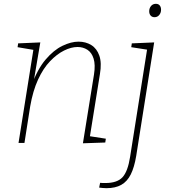

<svg xmlns="http://www.w3.org/2000/svg" viewBox="-20 -748 889 1005"><path d="M414 2 472 -358Q480 -409 470 -441Q460 -473 437.5 -487.5Q415 -502 386 -502Q353 -502 315.5 -483.5Q278 -465 242 -427.5Q206 -390 179 -331Q152 -272 138 -191L108 0H77L157 -502L167 -485L72 -501L75 -521L191 -526L154 -308L145 -300Q176 -386 218.5 -436Q261 -486 306.5 -508Q352 -530 391 -530Q429 -530 458 -512Q487 -494 500 -456.5Q513 -419 503 -360L449 -24L437 -37L534 -22L531 -2ZM499 234 504 209Q512 210 519 210Q526 210 532 210Q593 210 621 180Q649 150 661 73L751 -496L757 -487L667 -501L670 -521L787 -526L693 68Q683 128 664.5 165Q646 202 615 219.5Q584 237 537 237Q526 237 517.5 236Q509 235 499 234ZM789 -658Q776 -658 768.5 -666.5Q761 -675 761 -689Q761 -705 770.5 -716.5Q780 -728 796 -728Q809 -728 816 -719.5Q823 -711 823 -697Q823 -681 813.5 -669.5Q804 -658 789 -658Z"/></svg>

Font: Bitter Thin ExtraLight
Style: Italic
Weight: 250
Italic angle: -9°
Version: Version 2.002